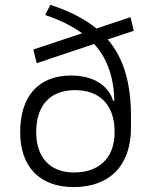

<svg xmlns="http://www.w3.org/2000/svg" viewBox="-20 -760 626 790"><path d="M282.7 9.8C432.1 9.8 519 -80.1 519 -233.9V-280.3C519 -418 489.3 -520.5 423.3 -597.7L530.3 -633.3L517.1 -689.5L377 -642.6C327.6 -683.1 264.6 -714.8 187 -740.2L166 -698.2C227.1 -677.7 277.3 -652.8 317.9 -623L117.2 -556.2L130.9 -500L367.2 -579.1C421.4 -519.5 447.8 -443.8 450.7 -345.7H445.3C424.8 -411.6 360.4 -449.2 272.5 -449.2C138.7 -449.2 63 -364.3 63 -216.3C63 -73.7 143.6 9.8 282.7 9.8ZM284.2 -50.3C186.5 -50.3 128.9 -111.8 128.9 -216.3C128.9 -326.7 186.5 -389.2 288.6 -389.2C386.7 -389.2 445.3 -333 451.2 -233.4V-200.7C445.3 -105.5 383.8 -50.3 284.2 -50.3Z"/></svg>

Font: Cascadia Mono NF Light
Style: Regular
Weight: 300
Monospace: yes
Designer: Aaron Bell
Foundry: Saja Typeworks
Version: Version 2404.023